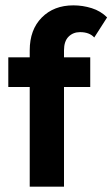

<svg xmlns="http://www.w3.org/2000/svg" viewBox="-20 -697 420 717"><path d="M219 0H91V-372H11V-483H91V-509Q91 -586 136 -631.5Q181 -677 254 -677Q289 -677 322.5 -666.5Q356 -656 380 -632L332 -557Q314 -577 279 -577Q253 -577 236 -560Q219 -543 219 -509V-483H317V-372H219Z"/></svg>

Font: UN Bangla
Style: Bold
Weight: 700
Designer: Desinged by Rajon, Unicode developed by Rashed (IMGN)
Version: Version 2.001;March 19, 2023;FontCreator 14.0.0.2901 64-bit